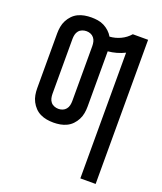

<svg xmlns="http://www.w3.org/2000/svg" viewBox="-138 -617 775 920"><g transform="rotate(20 250.0 -156.5)"><path d="M382 215V-426Q362 -416 340.5 -410Q319 -404 297 -402V-120Q297 -103 294 -86Q291 -69 283 -53.5Q275 -38 263 -25.5Q251 -13 235.5 -5.5Q220 2 203 5Q186 8 169 8Q151 8 134 5Q117 2 101.5 -5.5Q86 -13 74 -25.5Q62 -38 54 -53.5Q46 -69 43 -86Q40 -103 40 -120V-400Q40 -417 43 -434Q46 -451 54 -466.5Q62 -482 74 -494.5Q86 -507 101.5 -514.5Q117 -522 134 -525Q151 -528 169 -528Q185 -528 201.5 -525.5Q218 -523 233 -515.5Q248 -508 260.5 -496.5Q273 -485 281 -471Q310 -473 336.5 -485.5Q363 -498 382 -520H460V215ZM169 -62Q180 -62 190 -66Q200 -70 207 -78.5Q214 -87 216.5 -98Q219 -109 219 -120V-400Q219 -411 216.5 -422Q214 -433 207 -441.5Q200 -450 190 -454Q180 -458 169 -458Q158 -458 147.5 -454Q137 -450 130 -441.5Q123 -433 120.5 -422Q118 -411 118 -400V-120Q118 -109 120.5 -98Q123 -87 130 -78.5Q137 -70 147.5 -66Q158 -62 169 -62Z"/></g></svg>

Font: Iosevka Term SS14
Style: Regular
Weight: 400
Monospace: yes
Designer: Belleve Invis
Foundry: Belleve Invis
Version: Version 24.1.1; ttfautohint (v1.8.4)